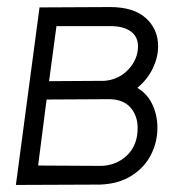

<svg xmlns="http://www.w3.org/2000/svg" viewBox="-20 -524 540 544"><path d="M292 -504Q359 -504 393.5 -472.5Q428 -441 428 -393Q428 -362 413 -330.5Q398 -299 369 -275Q397 -259 411.5 -228.5Q426 -198 426 -162Q426 -121 407.5 -85Q389 -49 352.5 -26Q316 -3 264 -1L25 0L92 -503ZM371 -393Q371 -420 350.5 -435Q330 -450 293 -450H140L119 -294L277 -295Q318 -299 344.5 -328Q371 -357 371 -393ZM370 -161Q370 -196 350 -219Q330 -242 291 -243L112 -242L88 -55L263 -54Q308 -54 339 -83Q370 -112 370 -161Z"/></svg>

Font: Bellota Text
Style: Italic
Weight: 400
Italic angle: -7.5°
Designer: Kemie Guaida
Foundry: Kemie Guaida
Version: Version 4.001